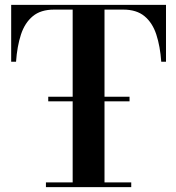

<svg xmlns="http://www.w3.org/2000/svg" viewBox="-20 -770 726 790"><path d="M169 0V-19.5H279V-353H178.5V-372H279V-730.5H202.5Q147.5 -730.5 114.8 -703.2Q82 -676 66.2 -627.8Q50.5 -579.5 46 -516H26V-750H663V-516H643.5Q639 -579.5 623.2 -627.8Q607.5 -676 574.8 -703.2Q542 -730.5 487 -730.5H410V-372H513V-353H410V-19.5H520V0Z"/></svg>

Font: Bodoni Moda SemiBold
Style: Regular
Weight: 600
Designer: Owen Earl
Foundry: indestructible type
Version: Version 2.005; ttfautohint (v1.8.4.7-5d5b)